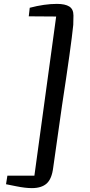

<svg xmlns="http://www.w3.org/2000/svg" viewBox="-20 -877 461 988"><path d="M358 -797Q358 -766 357 -749Q346 -640 299 -333Q262 -77 254 -16Q247 43 220.5 67Q194 91 144 91Q110 91 63.5 81.5Q17 72 11 71L18 27H157L269 -792L128 -793L133 -837Q209 -857 273 -857Q315 -857 336.5 -843.5Q358 -830 358 -797Z"/></svg>

Font: Koeln Type Serif
Style: Italic
Weight: 400
Italic angle: -8°
Designer: Eben Sorkin
Foundry: Eben Sorkin
Version: Version 2.002